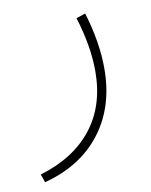

<svg xmlns="http://www.w3.org/2000/svg" viewBox="-61 -247 434 552"><g transform="rotate(-10 156.5 29.0)"><path d="M26.9 257.8 18.6 233.9Q118.2 204.1 171.4 136.5Q224.6 68.8 224.6 -31.7Q224.6 -104.5 197.8 -190.9L224.6 -199.7Q251.5 -111.8 251.5 -34.7Q251.5 77.1 192.6 153.6Q133.8 230 26.9 257.8Z"/></g></svg>

Font: Vazirmatn RD FD Thin
Style: Regular
Weight: 100
Designer: Saber Rastikerdar
Foundry: Saber Rastikerdar
Version: Version 33.003